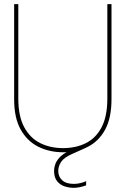

<svg xmlns="http://www.w3.org/2000/svg" viewBox="-20 -720 603 923"><path d="M284 12Q218 12 164.5 -14.5Q111 -41 79.5 -97Q48 -153 48 -243V-700H68V-246Q68 -161 96.5 -108.5Q125 -56 173.5 -32Q222 -8 283 -8Q345 -8 393 -32Q441 -56 468.5 -108.5Q496 -161 496 -246V-700H516V-243Q516 -153 485.5 -97Q455 -41 402.5 -14.5Q350 12 284 12ZM335 183Q313 183 291 176Q269 169 254.5 151Q240 133 240 102Q240 83 247.5 65Q255 47 273 30.5Q291 14 322 1L383 -26L394 -10L327 20Q288 37 274 58Q260 79 260 102Q260 129 279 146.5Q298 164 335 164Q349 164 365 160.5Q381 157 394 151V171Q381 176 364.5 179.5Q348 183 335 183Z"/></svg>

Font: DM Sans 36pt Thin
Style: Regular
Weight: 250
Designer: Colophon Foundry, Jonny Pinhorn
Foundry: Colophon Foundry
Version: Version 4.004;gftools[0.9.30]